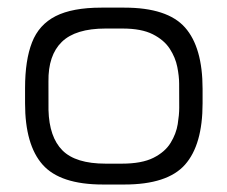

<svg xmlns="http://www.w3.org/2000/svg" viewBox="-20 -694 600 508"><path d="M259.3 -618.5Q179.8 -618.5 143.5 -583.1Q107.2 -547.7 108.2 -478.3L108.3 -403Q110.2 -331.3 145.1 -296.2Q180 -261 259.5 -261H302.3Q355.2 -261 386 -276.5Q416.8 -292 431.5 -316.2Q446.2 -340.3 450.2 -365.4Q454.2 -390.5 454.2 -408.7L454 -472.5Q454 -491.7 449.1 -516.8Q444.2 -541.8 429.1 -565.1Q414 -588.3 384.1 -603.4Q354.2 -618.5 304 -618.5ZM46.3 -460.8Q46.3 -534.8 64.7 -581.8Q83 -628.8 127.2 -651.3Q171.5 -673.8 248.2 -673.8H309Q423 -673.8 469.5 -621.3Q516 -568.8 516 -458.8V-420.7Q516 -310.8 469.5 -258.3Q423 -205.8 309 -205.8H252.3Q139.3 -205.8 92.8 -258.3Q46.3 -310.8 46.3 -420.7Z"/></svg>

Font: Matangi Light
Style: Regular
Weight: 300
Designer: Prashant Pant
Foundry: The Graphic Ant
Version: Version 3.002